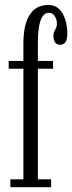

<svg xmlns="http://www.w3.org/2000/svg" viewBox="-20 -776 299 796"><path d="M23 0V-32.5H77V-491H16V-523.5H77V-596.5Q77 -649.5 89 -684.8Q101 -720 124 -737.8Q147 -755.5 180 -755.5Q218.5 -755.5 238.8 -721.2Q259 -687 259 -634Q259 -613.5 251.8 -602Q244.5 -590.5 229.5 -590.5Q214.5 -590.5 208 -601Q201.5 -611.5 201.5 -626.5Q201.5 -638.5 205.2 -645.8Q209 -653 212.5 -660.2Q216 -667.5 216 -677.5Q216 -695 207 -709Q198 -723 183 -723Q170.5 -723 161.8 -714.2Q153 -705.5 147.5 -689.2Q142 -673 139.5 -649.8Q137 -626.5 137 -597V-523.5H200V-491H137V-32.5H192V0Z"/></svg>

Font: Imbue Thin 10pt Light
Style: Regular
Weight: 300
Version: Version 1.102